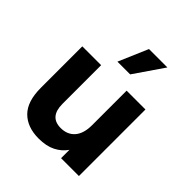

<svg xmlns="http://www.w3.org/2000/svg" viewBox="-194 -822 959 959"><g transform="rotate(45 285.0 -343.0)"><path d="M233 10Q153 10 107.5 -35.5Q62 -81 62 -177V-470H195V-197Q195 -105 274 -105Q321 -105 348 -136Q375 -167 375 -226V-470H508V0H382V-59Q360 -27 323.5 -8.5Q287 10 233 10ZM240 -540 307 -696H437L330 -540Z"/></g></svg>

Font: Celebes
Style: Bold
Weight: 700
Designer: Anugrah Pasau
Foundry: Lafontype
Version: Version 1.000; ttfautohint (v1.8.4)